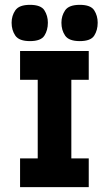

<svg xmlns="http://www.w3.org/2000/svg" viewBox="-20 -774 455 794"><path d="M136 -18V-545H275V-18ZM63 0V-119H347V0ZM63 -444V-563H347V-444ZM104 -604Q59 -604 43.5 -626.5Q28 -649 28 -680Q28 -709 43.5 -731.5Q59 -754 104 -754Q149 -754 163.5 -731.5Q178 -709 178 -680Q178 -649 163.5 -626.5Q149 -604 104 -604ZM310 -604Q265 -604 249.5 -626.5Q234 -649 234 -680Q234 -709 249.5 -731.5Q265 -754 310 -754Q355 -754 369.5 -731.5Q384 -709 384 -680Q384 -649 369.5 -626.5Q355 -604 310 -604Z"/></svg>

Font: Darker Grotesque Light Black
Style: Regular
Weight: 900
Version: Version 1.000;gftools[0.9.28]